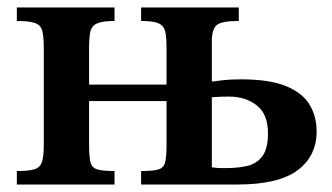

<svg xmlns="http://www.w3.org/2000/svg" viewBox="-20 -493 887 513"><path d="M286 0H25V-36Q56 -36 71.5 -40.5Q87 -45 92 -60Q97 -75 97 -105V-364Q97 -395 93 -410.5Q89 -426 73.5 -431.5Q58 -437 25 -437V-473H286V-437Q254 -437 239.5 -430.5Q225 -424 221.5 -408.5Q218 -393 218 -364V-267H425V-364Q425 -393 421.5 -408.5Q418 -424 404 -430.5Q390 -437 357 -437V-473H618V-437Q571 -437 558.5 -425.5Q546 -414 546 -382V-275Q561 -277 578.5 -279Q596 -281 624 -281Q700 -281 744 -263Q788 -245 807 -213.5Q826 -182 826 -142Q826 -76 775 -38Q724 0 614 0H357V-36Q390 -36 404 -40.5Q418 -45 421.5 -60.5Q425 -76 425 -108V-223H218V-108Q218 -76 221.5 -60.5Q225 -45 239.5 -40.5Q254 -36 286 -36ZM587 -44Q615 -44 640 -49.5Q665 -55 680.5 -75Q696 -95 696 -137Q696 -188 666 -211.5Q636 -235 591 -235Q579 -235 568 -234.5Q557 -234 546 -233V-46Q560 -44 566 -44Q572 -44 587 -44Z"/></svg>

Font: STIX Two Text SemiBold
Style: Regular
Weight: 600
Designer: Ross Mills, John Hudson & Paul Hanslow, Tiro Typeworks Ltd; with prior portions MicroPress Inc., and Coen Hoffman.
Foundry: Tiro Typeworks Ltd
Version: Version 2.13 b171